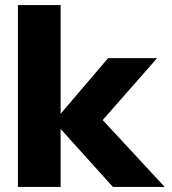

<svg xmlns="http://www.w3.org/2000/svg" viewBox="-20 -740 682 760"><path d="M220 0H51V-720H220ZM632 0H427L188 -265H199L408 -510H602L377 -254V-275Z"/></svg>

Font: Wix Madefor Display ExtraBold
Style: Regular
Weight: 800
Designer: Dalton Maag Ltd
Foundry: Dalton Maag Ltd
Version: Version 3.100